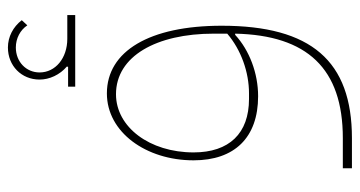

<svg xmlns="http://www.w3.org/2000/svg" viewBox="-232 -437 909 485"><g transform="rotate(-90 222.5 -194.5)"><path d="M246 -459H427V-479H367C318 -479 282 -509 282 -549C282 -583 309 -609 345 -609C368 -609 389 -598 401 -580L414 -594C397 -616 372 -629 345 -629C299 -629 264 -595 264 -549C264 -524 276 -498 297 -480L296 -477H246ZM40 240H116C311 240 400 137 400 -89C400 -271 336 -379 229 -379C131 -379 60 -280 60 -160C60 -57 117 3 222 3C280 3 338 -19 377 -55H380C376 127 292 217 116 217H40ZM229 -20H215C128 -20 80 -70 80 -160C80 -271 144 -356 227 -356C323 -356 380 -254 380 -109V-75C339 -40 283 -20 229 -20Z"/></g></svg>

Font: IBM Plex Arabic Thin
Style: Regular
Weight: 100
Designer: Mike Abbink, Paul van der Laan, Pieter van Rosmalen, Wael Morcos, Khajak Apelian
Foundry: Bold Monday
Version: Version 1.0